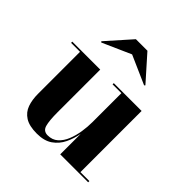

<svg xmlns="http://www.w3.org/2000/svg" viewBox="-190 -848 1001 1001"><g transform="rotate(45 311.0 -347.0)"><path d="M290 -633.5 132.5 -563.5 128 -568.5 248 -703.5H333L453 -568.5L448.5 -563.5ZM228.5 -460V-146.5Q228.5 -83.5 237 -53.5Q245.5 -23.5 277 -23.5Q311 -23.5 333.5 -43.8Q356 -64 369 -96.2Q382 -128.5 387.8 -165.8Q393.5 -203 393.5 -237V-451H328.5V-460H533.5V-9H599.5V0H393.5V-151Q386.5 -110.5 368.8 -73.5Q351 -36.5 317.8 -13.2Q284.5 10 230.5 10Q174.5 10 143.5 -9.8Q112.5 -29.5 100.5 -63.5Q88.5 -97.5 88.5 -141V-451H22.5V-460Z"/></g></svg>

Font: Bodoni* 24pt
Style: Bold
Weight: 700
Version: Version 2.3